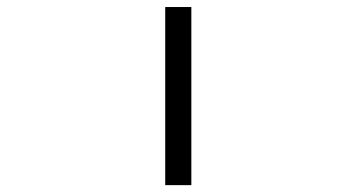

<svg xmlns="http://www.w3.org/2000/svg" viewBox="-20 -540 1040 560"><path d="M461.9 0V-519.5H538.1V0Z"/></svg>

Font: Gen Shin Gothic Monospace Normal
Style: Regular
Weight: 350
Designer: [Source Han Sans]
Ryoko NISHIZUKA  (kana & ideographs); Paul D. Hunt (Latin, Greek & Cyrillic); Wenlong ZHANG  (bopomofo
Version: Version 1.002.20150607